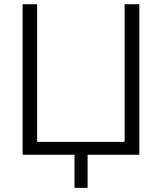

<svg xmlns="http://www.w3.org/2000/svg" viewBox="-20 -739 773 917"><path d="M335.9 158.2V0H87.9V-718.8H157.2V-61.5H575.2V-718.8H645.5V0H398.4V158.2Z"/></svg>

Font: Min Sans Light
Style: Regular
Weight: 300
Designer: Jinseong-Kim, NotoSansCJK, Nunito
Foundry: Jinseong-Kim
Version: Version 1.400;Glyphs 3.1.2 (3151)